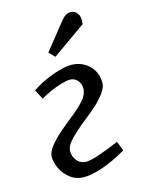

<svg xmlns="http://www.w3.org/2000/svg" viewBox="-120 -853 704 938"><g transform="rotate(-15 232.5 -384.0)"><path d="M65 -457Q91 -476 127.5 -493Q164 -510 202 -521Q240 -532 268 -532Q300 -532 328.5 -517Q357 -502 374.5 -474Q392 -446 392 -408Q392 -386 373.5 -360Q355 -334 328 -309Q301 -284 275 -264Q226 -226 189.5 -190Q153 -154 153 -126Q153 -98 170.5 -77Q188 -56 217 -56Q257 -56 386 -111L405 -63Q342 -26 285 -6Q228 14 187 14Q148 14 119 -8Q90 -30 74.5 -61.5Q59 -93 59 -122Q59 -146 82 -175Q105 -204 138.5 -233Q172 -262 203 -286Q247 -321 271 -349Q295 -377 295 -405Q295 -430 280 -447Q265 -464 242 -464Q225 -464 198 -456Q171 -448 142.5 -435.5Q114 -423 90 -409ZM282 -753Q305 -782 330 -782Q352 -782 365 -763.5Q378 -745 373 -710L203 -590L175 -619Z"/></g></svg>

Font: Literata 7pt
Style: Italic
Weight: 400
Italic angle: -2°
Designer: Latin by Veronika Burian and Jose Scaglione. Greek by Irene Vlachou. Cyrillic by Vera Evstafieva
Foundry: TypeTogether
Version: Version 3.002